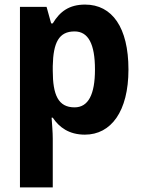

<svg xmlns="http://www.w3.org/2000/svg" viewBox="-20 -577 624 837"><path d="M351 -557C282 -557 241 -527 210 -475H203L183 -547H67V240H210V27C210 -1 207 -33 205 -64H210C238 -22 281 10 350 10C464 10 540 -91 540 -274C540 -457 469 -557 351 -557ZM305 -440C365 -440 394 -385 394 -274C394 -165 365 -109 305 -109C234 -109 210 -163 210 -269V-289C212 -392 237 -440 305 -440Z"/></svg>

Font: Noto Sans Myanmar UI SemiCondensed
Style: Bold
Weight: 700
Width: 4
Designer: Monotype Design Team
Foundry: Monotype Imaging Inc.
Version: Version 2.103